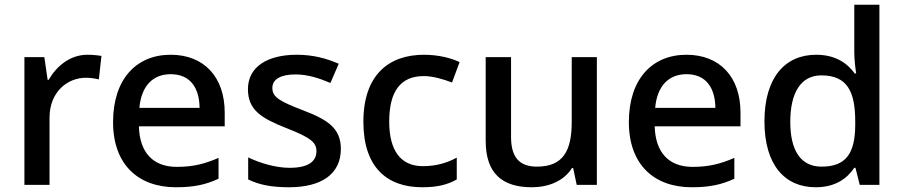

<svg xmlns="http://www.w3.org/2000/svg" viewBox="-20 -780 3813 810"><path d="M349 -549C275 -549 219 -501 185 -443H181L167 -539H83V0H189V-284C189 -390 262 -452 343 -452C360 -452 382 -449 397 -445L408 -544C392 -547 368 -549 349 -549Z M700 -549C555 -549 457 -446 457 -265C457 -84 565 10 722 10C798 10 848 -1 902 -26V-114C845 -89 795 -76 726 -76C626 -76 569 -136 566 -247H928V-305C928 -455 841 -549 700 -549ZM700 -467C783 -467 821 -409 822 -325H568C576 -416 624 -467 700 -467Z M1418 -152C1418 -241 1359 -276 1260 -314C1159 -353 1129 -370 1129 -409C1129 -445 1163 -466 1227 -466C1278 -466 1327 -450 1374 -430L1409 -511C1354 -535 1298 -549 1232 -549C1108 -549 1026 -498 1026 -404C1026 -315 1084 -281 1187 -240C1293 -199 1315 -178 1315 -142C1315 -100 1282 -72 1202 -72C1142 -72 1074 -93 1027 -116V-23C1072 -1 1123 10 1199 10C1337 10 1418 -46 1418 -152Z M1761 10C1826 10 1868 -1 1907 -23V-115C1868 -94 1823 -79 1764 -79C1671 -79 1622 -144 1622 -267C1622 -394 1669 -459 1768 -459C1806 -459 1850 -446 1887 -432L1919 -518C1884 -535 1829 -549 1769 -549C1621 -549 1513 -465 1513 -266C1513 -75 1612 10 1761 10Z M2498 -539H2392V-266C2392 -144 2356 -77 2245 -77C2170 -77 2136 -118 2136 -202V-539H2029V-186C2029 -49 2098 10 2224 10C2292 10 2358 -15 2393 -71H2398L2413 0H2498Z M2876 -549C2731 -549 2633 -446 2633 -265C2633 -84 2741 10 2898 10C2974 10 3024 -1 3078 -26V-114C3021 -89 2971 -76 2902 -76C2802 -76 2745 -136 2742 -247H3104V-305C3104 -455 3017 -549 2876 -549ZM2876 -467C2959 -467 2997 -409 2998 -325H2744C2752 -416 2800 -467 2876 -467Z M3421 10C3503 10 3553 -26 3584 -72H3589L3607 0H3690V-760H3584V-558C3584 -531 3589 -488 3592 -470H3586C3554 -514 3504 -549 3423 -549C3292 -549 3205 -453 3205 -268C3205 -84 3291 10 3421 10ZM3446 -77C3358 -77 3314 -145 3314 -266C3314 -388 3358 -462 3445 -462C3555 -462 3588 -393 3588 -267V-251C3587 -134 3550 -77 3446 -77Z"/></svg>

Font: Noto Sans Gujarati UI Medium
Style: Regular
Weight: 500
Designer: Jelle Bosma - Monotype Design Team, Universal Thirst
Foundry: Monotype Imaging Inc.
Version: Version 2.106